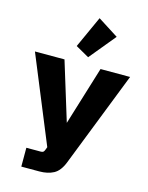

<svg xmlns="http://www.w3.org/2000/svg" viewBox="-146 -922 926 1201"><g transform="rotate(15 317.0 -321.5)"><path d="M112.8 190.4V68.4H205.6Q216.3 68.4 221.7 64.7Q227.1 61 231.4 49.3L238.3 31.2L8.8 -527.3H200.2L316.9 -147.5L433.6 -527.3H625L382.3 92.3Q359.4 149.9 321.3 170.2Q283.2 190.4 229.5 190.4ZM339.4 -578.6 252.4 -627.9 345.7 -833 479 -748Z"/></g></svg>

Font: Schibsted Grotesk ExtraBold
Style: Regular
Weight: 800
Designer: Bakken & Baeck AS, Henrik Kongsvoll
Foundry: Schibsted ASA
Version: Version 1.100; ttfautohint (v1.8.4.7-5d5b);gftools[0.9.25]